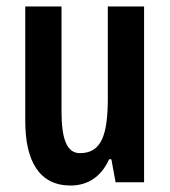

<svg xmlns="http://www.w3.org/2000/svg" viewBox="-20 -563 524 593"><path d="M425 -543H313V-262C313 -149 295 -90 227 -90C187 -90 170 -132 170 -219V-543H58V-189C58 -66 101 10 198 10C252 10 293 -18 317 -71H324L337 0H425Z"/></svg>

Font: Noto Sans Arabic UI XCn SmBd
Style: Regular
Weight: 600
Width: 2
Designer: Monotype Design Team, Nadine Chahine and Nizar Qandah
Foundry: Monotype Imaging Inc.
Version: Version 2.010